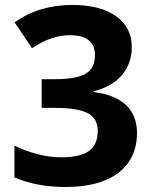

<svg xmlns="http://www.w3.org/2000/svg" viewBox="-20 -744 611 774"><path d="M511.2 -554.2Q511.2 -487.3 470.7 -440.4Q430.2 -393.6 356.9 -376V-373Q443.4 -362.3 487.8 -320.6Q532.2 -278.8 532.2 -208Q532.2 -105 457.5 -47.6Q382.8 9.8 244.1 9.8Q127.9 9.8 38.1 -28.8V-157.2Q79.6 -136.2 129.4 -123Q179.2 -109.9 228 -109.9Q302.7 -109.9 338.4 -135.3Q374 -160.6 374 -216.8Q374 -267.1 333 -288.1Q292 -309.1 202.1 -309.1H147.9V-424.8H203.1Q286.1 -424.8 324.5 -446.5Q362.8 -468.3 362.8 -521Q362.8 -602.1 261.2 -602.1Q226.1 -602.1 189.7 -590.3Q153.3 -578.6 108.9 -549.8L39.1 -653.8Q136.7 -724.1 272 -724.1Q382.8 -724.1 447 -679.2Q511.2 -634.3 511.2 -554.2Z"/></svg>

Font: Zoram GWebM
Style: Bold
Weight: 700
Foundry: Ascender Corporation
Version: Version 1.000